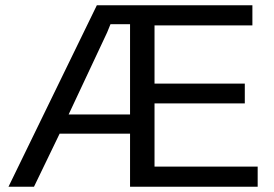

<svg xmlns="http://www.w3.org/2000/svg" viewBox="-20 -708 1040 728"><path d="M957 0H473.1V-201.2H206.1L108.9 0H12.2L347.2 -688H937V-611.8H565.9V-391.1H908.2V-315.9H565.9V-76.2H957ZM473.1 -273.9V-616.2H398.9L386.2 -585L240.2 -273.9Z"/></svg>

Font: Libra Sans Modern
Style: Regular
Weight: 400
Foundry: Stefan Peev, Context Ltd
Version: Version 1.000